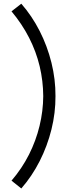

<svg xmlns="http://www.w3.org/2000/svg" viewBox="-20 -860 466 1059"><path d="M97.5 179.5 43.5 136.5Q101 69.5 139.8 -7.2Q178.5 -84 198.2 -165.8Q218 -247.5 218.5 -330Q218 -413.5 198.8 -494.5Q179.5 -575.5 140.5 -651.8Q101.5 -728 43.5 -797.5L97.5 -839.5Q156.5 -772 198.8 -689Q241 -606 263.8 -514.2Q286.5 -422.5 286 -330Q286.5 -237.5 263.8 -146Q241 -54.5 198.8 28.8Q156.5 112 97.5 179.5Z"/></svg>

Font: Manrope ExtraLight
Style: Regular
Weight: 400
Version: Version 4.504